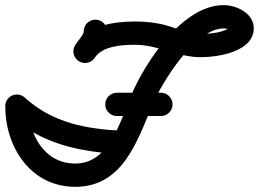

<svg xmlns="http://www.w3.org/2000/svg" viewBox="-31 -677 1000 742"><path d="M292.6 -554.9C292.6 -554.9 292.6 -554.9 292.6 -554.9C292.9 -543.2 268.6 -517.7 259 -501.6C246.2 -480.2 253.2 -452.6 274.6 -439.9C295.9 -427.2 323.6 -434.2 336.3 -455.5C354 -485.3 383.5 -521.8 382.6 -557.1C382 -582 361.3 -601.6 336.5 -601C311.6 -600.4 292 -579.7 292.6 -554.9ZM335.4 -454.1C335.4 -454.1 335.4 -454.1 335.4 -454.1C365.1 -500 442.7 -503.9 490.9 -503.9C581.6 -503.9 655.2 -456 743.9 -456C811.1 -456 949.7 -476.6 949.7 -567.7C949.7 -625.9 883.2 -657.2 832.9 -657.2C673.6 -657.2 528.8 -434.8 475 -306.4C433.1 -206.2 391.3 -45 260 -45C139 -45 79.3 -158.2 79.3 -266.8C79.3 -291.6 59.1 -311.8 34.3 -311.8C9.4 -311.8 -10.7 -291.6 -10.7 -266.8C-10.7 -107.8 88 45 260 45C443.4 45 499.3 -131.4 558 -271.6C594.3 -358.2 723.5 -567.2 832.9 -567.2C842.3 -567.2 855 -564.7 862.1 -557.9C864.5 -555.5 859.7 -571.1 859.7 -567.7C859.7 -565.9 860 -571.5 860.7 -573.2C860.8 -573.7 861.7 -575 861.3 -574.7C836.9 -549.7 776.2 -546 743.9 -546C695.8 -546 657.9 -565.8 612.6 -578.6C572.9 -589.8 532 -593.9 490.9 -593.9C407.5 -593.9 308.9 -578.9 259.8 -503C246.3 -482.1 252.3 -454.2 273.2 -440.7C294.1 -427.3 321.9 -433.3 335.4 -454.1ZM1 -297.1C-15.7 -278.7 -14.4 -250.3 3.9 -233.5C128.5 -119.8 278 -89.3 441.8 -81.3C466.6 -80.1 487.7 -99.2 489 -124C490.2 -148.8 471 -169.9 446.2 -171.2C446.2 -171.2 446.2 -171.2 446.2 -171.2C304.1 -178.2 173 -201.1 64.6 -300C46.3 -316.8 17.8 -315.5 1 -297.1ZM420.7 -228.6C420.7 -228.6 420.7 -228.6 420.7 -228.6C477.5 -228.6 534.2 -228.6 590.9 -228.6C615.7 -228.6 635.9 -248.7 635.9 -273.6C635.9 -298.5 615.7 -318.6 590.9 -318.6C590.9 -318.6 590.9 -318.6 590.9 -318.6C534.2 -318.6 477.5 -318.6 420.7 -318.6C395.9 -318.6 375.7 -298.5 375.7 -273.6C375.7 -248.7 395.9 -228.6 420.7 -228.6Z"/></svg>

Font: FRB American Cursive Guidelines Black
Style: Bold Italic
Weight: 900
Italic angle: -25°
Version: Version 2.0;Modular Font Editor K font №1